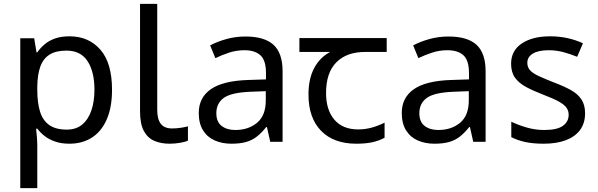

<svg xmlns="http://www.w3.org/2000/svg" viewBox="-20 -734 3094 994"><path d="M340 -546Q439 -546 499.5 -477Q560 -408 560 -269Q560 -178 532.5 -115.5Q505 -53 455.5 -21.5Q406 10 339 10Q298 10 266 -1Q234 -12 211.5 -29.5Q189 -47 173 -68H167Q169 -51 171 -25Q173 1 173 20V240H85V-536H157L169 -463H173Q189 -486 211.5 -505Q234 -524 265.5 -535Q297 -546 340 -546ZM324 -472Q270 -472 237 -451.5Q204 -431 189 -390Q174 -349 173 -286V-269Q173 -203 187 -157Q201 -111 234.5 -87Q268 -63 326 -63Q375 -63 406.5 -90Q438 -117 453.5 -163.5Q469 -210 469 -270Q469 -362 433.5 -417Q398 -472 324 -472Z M858 10Q814 10 779.5 -4.5Q745 -19 725 -55.5Q705 -92 705 -157V-714H794V-165Q794 -117 812.5 -93Q831 -69 871 -69Q893 -69 916.5 -72.5Q940 -76 953 -80V-6Q939 1 911.5 5.5Q884 10 858 10Z M1251 -545Q1349 -545 1396 -502Q1443 -459 1443 -365V0H1379L1362 -76H1358Q1335 -47 1310.5 -27.5Q1286 -8 1254.5 1Q1223 10 1178 10Q1130 10 1091.5 -7Q1053 -24 1031 -59.5Q1009 -95 1009 -149Q1009 -229 1072 -272.5Q1135 -316 1266 -320L1357 -323V-355Q1357 -422 1328 -448Q1299 -474 1246 -474Q1204 -474 1166 -461.5Q1128 -449 1095 -433L1068 -499Q1103 -518 1151 -531.5Q1199 -545 1251 -545ZM1277 -259Q1177 -255 1138.5 -227Q1100 -199 1100 -148Q1100 -103 1127.5 -82Q1155 -61 1198 -61Q1266 -61 1311 -98.5Q1356 -136 1356 -214V-262Z M1825 10Q1707 10 1642 -57Q1577 -124 1577 -245Q1577 -325 1606 -380.5Q1635 -436 1689 -465H1530V-537H1982V-465H1869Q1775 -465 1721.5 -411.5Q1668 -358 1668 -252Q1668 -165 1711 -114.5Q1754 -64 1834 -64Q1871 -64 1905 -73.5Q1939 -83 1971 -99V-21Q1942 -5 1907 2.5Q1872 10 1825 10Z M2302 -545Q2400 -545 2447 -502Q2494 -459 2494 -365V0H2430L2413 -76H2409Q2386 -47 2361.5 -27.5Q2337 -8 2305.5 1Q2274 10 2229 10Q2181 10 2142.5 -7Q2104 -24 2082 -59.5Q2060 -95 2060 -149Q2060 -229 2123 -272.5Q2186 -316 2317 -320L2408 -323V-355Q2408 -422 2379 -448Q2350 -474 2297 -474Q2255 -474 2217 -461.5Q2179 -449 2146 -433L2119 -499Q2154 -518 2202 -531.5Q2250 -545 2302 -545ZM2328 -259Q2228 -255 2189.5 -227Q2151 -199 2151 -148Q2151 -103 2178.5 -82Q2206 -61 2249 -61Q2317 -61 2362 -98.5Q2407 -136 2407 -214V-262Z M3009 -148Q3009 -96 2983 -61Q2957 -26 2909 -8Q2861 10 2795 10Q2739 10 2698.5 1Q2658 -8 2627 -24V-104Q2659 -88 2704.5 -74.5Q2750 -61 2797 -61Q2864 -61 2894 -82.5Q2924 -104 2924 -140Q2924 -160 2913 -176Q2902 -192 2873.5 -208Q2845 -224 2792 -244Q2740 -264 2703 -284Q2666 -304 2646 -332Q2626 -360 2626 -404Q2626 -472 2681.5 -509Q2737 -546 2827 -546Q2876 -546 2918.5 -536.5Q2961 -527 2998 -510L2968 -440Q2934 -454 2897 -464Q2860 -474 2821 -474Q2767 -474 2738.5 -456.5Q2710 -439 2710 -409Q2710 -387 2723 -371.5Q2736 -356 2766.5 -341.5Q2797 -327 2848 -307Q2899 -288 2935 -268Q2971 -248 2990 -219.5Q3009 -191 3009 -148Z"/></svg>

Font: lbangla25
Style: Book
Weight: 400
Designer: Jelle Bosma - Monotype Design Team
Foundry: Monotype Imaging Inc.
Version: Version 2.003